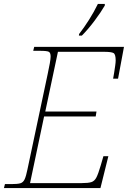

<svg xmlns="http://www.w3.org/2000/svg" viewBox="-33 -951 657 971"><path d="M-13 0 -8 -20H25Q55 -20 69.5 -24Q84 -28 91.5 -44Q99 -60 106 -95L208 -576Q215 -608 219 -631Q223 -654 223 -665Q223 -684 214 -689Q205 -694 170 -694H135L140 -714H594L564 -553H539Q541 -563 544 -581.5Q547 -600 549.5 -618Q552 -636 552 -645Q552 -676 541.5 -682.5Q531 -689 492 -689H260L196 -387H455L451 -362H190L119 -25H381Q413 -25 429 -30Q445 -35 454.5 -53.5Q464 -72 476 -113L490 -161H515L475 0ZM366 -771 367 -779Q392 -811 417 -850.5Q442 -890 462 -931H497V-923Q478 -890 445.5 -846.5Q413 -803 381 -771Z"/></svg>

Font: Noto Serif Thin
Style: Italic
Weight: 100
Italic angle: -12°
Designer: Monotype Design Team
Foundry: Monotype Imaging Inc.
Version: Version 2.014; ttfautohint (v1.8.4.7-5d5b)